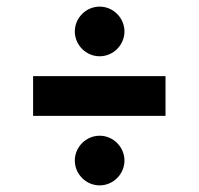

<svg xmlns="http://www.w3.org/2000/svg" viewBox="-20 -610 600 580"><path d="M206 -125C206 -84 240 -50 281 -50C322 -50 356 -84 356 -125C356 -166 322 -200 281 -200C240 -200 206 -166 206 -125ZM206 -515C206 -474 240 -440 281 -440C322 -440 356 -474 356 -515C356 -556 322 -590 281 -590C240 -590 206 -556 206 -515ZM80 -260H480V-380H80Z"/></svg>

Font: Gauge Heavy
Style: Bold
Weight: 900
Designer: Daniel Pimley
Foundry: Daniel Pimley
Version: Version 1.003;PS 001.001;hotconv 1.0.56